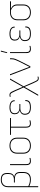

<svg xmlns="http://www.w3.org/2000/svg" viewBox="1774 -2508 932 4519"><g transform="rotate(-90 2239.5 -249.0)"><path d="M97 185Q93 185 93 181V-525Q93 -609 140.5 -652Q188 -695 266 -695Q350 -695 388 -659.5Q426 -624 426 -552V-512Q426 -456 401 -422.5Q376 -389 336 -381V-379Q390 -372 420 -338.5Q450 -305 450 -243V-165Q450 -74 405 -31Q360 12 276 12Q222 12 181.5 0Q141 -12 112 -25V-49Q145 -33 182 -21.5Q219 -10 275 -10Q347 -10 387 -47.5Q427 -85 427 -165V-241Q427 -278 414.5 -306Q402 -334 371 -349.5Q340 -365 285 -365H207Q203 -365 203 -369V-383Q203 -387 207 -387H276Q315 -387 343.5 -400Q372 -413 387.5 -440Q403 -467 403 -511V-548Q403 -611 372.5 -642Q342 -673 266 -673Q200 -673 158 -636Q116 -599 116 -528V181Q116 185 112 185Z M704 12Q673 12 652.5 0Q632 -12 622 -36.5Q612 -61 612 -101V-475Q612 -479 616 -479H631Q635 -479 635 -475V-101Q635 -51 653.5 -30.5Q672 -10 705 -10Q725 -10 743.5 -12.5Q762 -15 777 -20Q782 -21 782 -17V-2Q782 2 778 3Q766 6 745.5 9Q725 12 704 12Z M1070 12Q981 12 931.5 -34.5Q882 -81 882 -165V-314Q882 -398 932 -444.5Q982 -491 1070 -491Q1158 -491 1208 -444.5Q1258 -398 1258 -314V-165Q1258 -82 1207.5 -35Q1157 12 1070 12ZM1070 -10Q1148 -10 1191.5 -51.5Q1235 -93 1235 -170V-309Q1235 -386 1191.5 -427.5Q1148 -469 1070 -469Q992 -469 948.5 -427.5Q905 -386 905 -309V-170Q905 -93 948.5 -51.5Q992 -10 1070 -10Z M1586 12Q1556 12 1535.5 0Q1515 -12 1504.5 -37Q1494 -62 1494 -102V-457H1327Q1324 -457 1324 -461V-475Q1324 -479 1327 -479H1717Q1721 -479 1721 -475V-461Q1721 -457 1717 -457H1517V-102Q1517 -52 1535.5 -31Q1554 -10 1587 -10Q1608 -10 1627.5 -13.5Q1647 -17 1662 -20Q1666 -22 1666 -18L1667 -3Q1667 1 1662 2Q1651 5 1630.5 8.5Q1610 12 1586 12Z M1970 12Q1879 12 1838.5 -23.5Q1798 -59 1798 -130Q1798 -181 1826.5 -210.5Q1855 -240 1900 -248V-249Q1858 -260 1834 -290Q1810 -320 1810 -369Q1810 -431 1851 -461Q1892 -491 1972 -491Q2051 -491 2095 -460Q2139 -429 2139 -373Q2139 -368 2135 -368H2119Q2116 -368 2116 -372Q2116 -422 2077.5 -445.5Q2039 -469 1972 -469Q1902 -469 1867.5 -444.5Q1833 -420 1833 -366Q1833 -314 1866.5 -286Q1900 -258 1958 -258H2046Q2050 -258 2050 -254V-240Q2050 -236 2046 -236H1956Q1892 -236 1856.5 -210Q1821 -184 1821 -130Q1821 -69 1855.5 -39.5Q1890 -10 1971 -10Q2051 -10 2085.5 -34.5Q2120 -59 2120 -116Q2120 -120 2124 -120H2139Q2143 -120 2143 -115Q2144 -50 2105 -19Q2066 12 1970 12Z M2649 197Q2626 197 2610 185.5Q2594 174 2578 145Q2562 116 2538 63L2495 -36Q2486 -60 2474.5 -86.5Q2463 -113 2453 -135H2452Q2440 -113 2428.5 -92Q2417 -71 2404 -49L2272 182Q2270 185 2267 185H2249Q2247 185 2246 183.5Q2245 182 2246 180L2440 -158L2353 -355Q2326 -416 2309.5 -443Q2293 -470 2266 -470Q2255 -470 2243.5 -468Q2232 -466 2224 -464Q2220 -463 2220 -467V-481Q2220 -485 2224 -486Q2235 -488 2246 -489.5Q2257 -491 2267 -491Q2290 -491 2306.5 -480Q2323 -469 2339 -440.5Q2355 -412 2378 -358L2416 -269Q2425 -247 2435 -224.5Q2445 -202 2454 -180H2455Q2469 -202 2481.5 -226Q2494 -250 2507 -272L2623 -477Q2624 -479 2629 -479H2646Q2651 -479 2648 -474L2467 -157L2561 58Q2580 100 2593 126Q2606 152 2619.5 164Q2633 176 2651 176Q2661 176 2672 174Q2683 172 2691 170Q2695 168 2695 174V187Q2695 190 2691 192Q2681 194 2670 195.5Q2659 197 2649 197Z M2913 0Q2910 0 2909 -3L2727 -475Q2726 -479 2731 -479H2748Q2751 -479 2752 -476L2882 -134Q2893 -105 2903.5 -77.5Q2914 -50 2924 -21H2925Q2940 -51 2954.5 -80Q2969 -109 2984 -138L3055 -279Q3073 -316 3088.5 -357Q3104 -398 3104 -442V-476Q3104 -479 3108 -479H3123Q3127 -479 3127 -475V-442Q3127 -393 3111.5 -352Q3096 -311 3075 -270L2940 -3Q2939 0 2935 0Z M3341 12Q3310 12 3289.5 0Q3269 -12 3259 -36.5Q3249 -61 3249 -101V-475Q3249 -479 3253 -479H3268Q3272 -479 3272 -475V-101Q3272 -51 3290.5 -30.5Q3309 -10 3342 -10Q3362 -10 3380.5 -12.5Q3399 -15 3414 -20Q3419 -21 3419 -17V-2Q3419 2 3415 3Q3403 6 3382.5 9Q3362 12 3341 12ZM3252 -546Q3248 -546 3249 -551L3283 -691Q3285 -695 3288 -695H3304Q3307 -695 3306 -690L3269 -550Q3268 -546 3265 -546Z M3703 12Q3612 12 3571.5 -23.5Q3531 -59 3531 -130Q3531 -181 3559.5 -210.5Q3588 -240 3633 -248V-249Q3591 -260 3567 -290Q3543 -320 3543 -369Q3543 -431 3584 -461Q3625 -491 3705 -491Q3784 -491 3828 -460Q3872 -429 3872 -373Q3872 -368 3868 -368H3852Q3849 -368 3849 -372Q3849 -422 3810.5 -445.5Q3772 -469 3705 -469Q3635 -469 3600.5 -444.5Q3566 -420 3566 -366Q3566 -314 3599.5 -286Q3633 -258 3691 -258H3779Q3783 -258 3783 -254V-240Q3783 -236 3779 -236H3689Q3625 -236 3589.5 -210Q3554 -184 3554 -130Q3554 -69 3588.5 -39.5Q3623 -10 3704 -10Q3784 -10 3818.5 -34.5Q3853 -59 3853 -116Q3853 -120 3857 -120H3872Q3876 -120 3876 -115Q3877 -50 3838 -19Q3799 12 3703 12Z M4207 12Q4120 12 4070.5 -34.5Q4021 -81 4021 -164V-302Q4021 -385 4070.5 -432Q4120 -479 4208 -479H4464Q4467 -479 4467 -475V-460Q4467 -456 4464 -456L4297 -458V-457Q4321 -446 4342.5 -428.5Q4364 -411 4378.5 -383.5Q4393 -356 4393 -318V-164Q4393 -81 4344 -34.5Q4295 12 4207 12ZM4207 -10Q4284 -10 4327 -51Q4370 -92 4370 -167V-315Q4370 -357 4352 -385Q4334 -413 4307 -431Q4280 -449 4253 -458H4208Q4132 -458 4088 -417.5Q4044 -377 4044 -300V-167Q4044 -92 4087.5 -51Q4131 -10 4207 -10Z"/></g></svg>

Font: Sofia Sans Thin
Style: Regular
Weight: 250
Designer: Botio Nikoltchev, Ani Petrova
Foundry: lettersoup
Version: Version 4.101